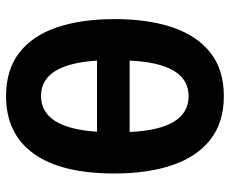

<svg xmlns="http://www.w3.org/2000/svg" viewBox="-84 -682 775 648"><g transform="rotate(-90 304.0 -357.5)"><path d="M564 -358Q564 -244 535.5 -161.5Q507 -79 449.5 -34.5Q392 10 304 10Q216 10 158 -35Q100 -80 71.5 -163Q43 -246 43 -359Q43 -539 110 -632Q177 -725 304 -725Q393 -725 450.5 -680.5Q508 -636 536 -554Q564 -472 564 -358ZM305 -607Q196 -607 184 -418H424Q412 -607 305 -607ZM304 -109Q415 -109 424 -308H183Q192 -109 304 -109Z"/></g></svg>

Font: Noto Sans ExtraCondensed
Style: Bold
Weight: 700
Width: 2
Designer: Monotype Design Team
Foundry: Monotype Imaging Inc.
Version: Version 2.013; ttfautohint (v1.8.4.7-5d5b)